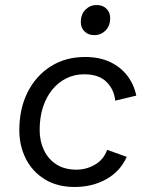

<svg xmlns="http://www.w3.org/2000/svg" viewBox="-20 -736 578 765"><path d="M277 9Q208 9 158.5 -21.5Q109 -52 83 -103.5Q57 -155 57 -217Q57 -303 90 -368.5Q123 -434 182 -471.5Q241 -509 319 -509Q376 -509 418.5 -489Q461 -469 487.5 -434Q514 -399 523 -355L439 -335Q435 -379 404.5 -409.5Q374 -440 315 -440Q277 -440 244.5 -424Q212 -408 188 -378.5Q164 -349 151 -308.5Q138 -268 138 -218Q138 -174 155 -138Q172 -102 204.5 -81Q237 -60 285 -60Q324 -60 358.5 -80Q393 -100 407 -139L485 -111Q459 -53 403.5 -22Q348 9 277 9ZM356 -596Q332 -596 317 -610.5Q302 -625 302 -648Q302 -679 320.5 -697.5Q339 -716 365 -716Q389 -716 404 -701.5Q419 -687 419 -664Q419 -633 400.5 -614.5Q382 -596 356 -596Z"/></svg>

Font: Work Sans
Style: Italic
Weight: 400
Italic angle: -13°
Designer: Wei Huang
Foundry: Wei Huang
Version: Version 2.012